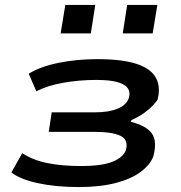

<svg xmlns="http://www.w3.org/2000/svg" viewBox="-20 -747 731 776"><path d="M299 9Q206 9 134 -6.5Q62 -22 26 -50L70 -128Q112 -100 171 -88Q230 -76 306 -76Q394 -76 436.5 -94Q479 -112 489 -141Q500 -182 467 -198Q434 -214 362 -214H177L189 -293H365Q420 -293 456 -308Q492 -323 501 -352Q511 -388 478 -406Q445 -424 370 -424Q300 -424 235.5 -412.5Q171 -401 127 -378L96 -449Q143 -478 216.5 -493Q290 -508 375 -508Q519 -508 578 -467Q637 -426 617 -344Q611 -335 597 -320Q583 -305 562 -290Q541 -275 512 -262L508 -255Q571 -239 593.5 -208Q616 -177 600 -116Q588 -82 549.5 -53Q511 -24 448 -7.5Q385 9 299 9ZM476 -612 494 -727H616L597 -612ZM225 -612 244 -727H365L347 -612Z"/></svg>

Font: Nunito Sans 7pt Expanded SemiBold
Style: Italic
Weight: 600
Width: 7
Italic angle: -9°
Designer: Vernon Adams
Foundry: Vernon Adams
Version: Version 3.101;gftools[0.9.27]